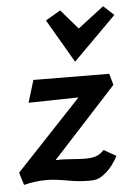

<svg xmlns="http://www.w3.org/2000/svg" viewBox="-52 -741 552 792"><g transform="rotate(-5 224.0 -345.0)"><path d="M448 -661 270 -483 165 -663 227 -699 297 -618 405 -701ZM406 -421 419 -374 154 -85Q161 -86 176 -86Q190 -86 224.5 -83.5Q259 -81 271 -81Q302 -80 321 -86.5Q340 -93 355 -110L406 -81Q384 -40 359 -18Q334 4 317 8Q300 12 277 11Q242 11 193 2Q144 -7 110 -7Q61 -7 16 5L0 -47L271 -335L64 -331L92 -423Z"/></g></svg>

Font: EauTest
Style: Bold Italic
Weight: 700
Italic angle: -12°
Designer: Christian Thalmann (Catharsis Fonts)
Version: Version 0.001;PS 000.001;hotconv 1.0.88;makeotf.lib2.5.64775